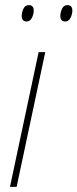

<svg xmlns="http://www.w3.org/2000/svg" viewBox="-20 -731 303 751"><path d="M19 0 131 -527H157L45 0ZM235 -647Q249 -647 256 -661.5Q263 -676 263 -689Q263 -711 244 -711Q229 -711 222.5 -696.5Q216 -682 216 -669Q216 -647 235 -647ZM84 -647Q98 -647 105 -661.5Q112 -676 112 -689Q112 -711 93 -711Q78 -711 71.5 -696.5Q65 -682 65 -669Q65 -647 84 -647Z"/></svg>

Font: Noto Sans UI SemiCondensed Thin
Style: Italic
Weight: 250
Width: 4
Italic angle: -12°
Designer: Monotype Design Team
Foundry: Monotype Imaging Inc.
Version: Version 1.901